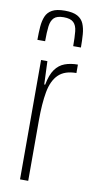

<svg xmlns="http://www.w3.org/2000/svg" viewBox="-85 -770 404 808"><g transform="rotate(10 117.0 -366.0)"><path d="M62 0V-510H89L93 -411H97Q105 -454 121.5 -477Q138 -500 162.5 -509Q187 -518 218 -518V-482Q168 -482 141.5 -456Q115 -430 106 -380Q97 -330 97 -259V0ZM125 -732Q160 -732 179 -721.5Q198 -711 206 -692Q214 -673 216 -647.5Q218 -622 218 -591H185Q185 -629 182.5 -654Q180 -679 167 -691.5Q154 -704 125 -704Q96 -704 83.5 -691.5Q71 -679 68 -654.5Q65 -630 65 -591H32Q32 -622 34 -647.5Q36 -673 44 -692Q52 -711 71 -721.5Q90 -732 125 -732Z"/></g></svg>

Font: Saira ExtraCondensed Thin
Style: Regular
Weight: 250
Width: 2
Designer: Hector Gatti with collaboration of the Omnibus-Type team
Foundry: Omnibus-Type
Version: Version 1.101